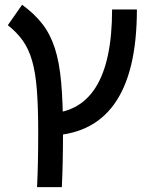

<svg xmlns="http://www.w3.org/2000/svg" viewBox="-20 -557 626 802"><path d="M172.9 9.8V-83Q448.2 -83 448.2 -517.6H551.8Q551.8 9.8 172.9 9.8ZM134.8 224.6Q137.2 176.8 138.4 119.4Q139.6 62 139.6 -4.9Q139.6 -108.9 134 -181.2Q128.4 -253.4 114.3 -302.7Q100.1 -352.1 75.4 -387Q50.8 -421.9 12.7 -451.7L72.3 -537.1Q123.5 -500 156.7 -457.3Q189.9 -414.6 209 -356Q228 -297.4 235.6 -212.4Q243.2 -127.4 243.2 -4.9Q243.2 62 241.9 119.4Q240.7 176.8 238.3 224.6Z"/></svg>

Font: Cascadia Code
Style: Regular
Weight: 400
Monospace: yes
Designer: Aaron Bell
Foundry: Saja Typeworks
Version: Version 2106.017